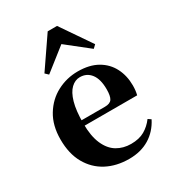

<svg xmlns="http://www.w3.org/2000/svg" viewBox="-202 -953 984 1085"><g transform="rotate(-30 289.5 -410.5)"><path d="M320 17Q237 17 173.5 -16.5Q110 -50 73.5 -114.5Q37 -179 37 -272Q37 -363 76 -427Q115 -491 178 -524Q241 -557 313 -557Q389 -557 440.5 -527.5Q492 -498 518 -447Q544 -396 544 -333Q544 -299 537 -272H101V-307H347Q381 -307 393 -325.5Q405 -344 405 -388Q405 -454 378.5 -488.5Q352 -523 307 -523Q276 -523 250 -498.5Q224 -474 209 -422Q194 -370 194 -286Q194 -204 217 -151.5Q240 -99 280 -75Q320 -51 371 -51Q424 -51 459.5 -71.5Q495 -92 521 -127L540 -114Q508 -51 452 -17Q396 17 320 17ZM456 -622 269 -770H353L165 -622L145 -641L280 -838H341L476 -641Z"/></g></svg>

Font: Noto Serif KR ExtraLight ExtraBold
Style: Regular
Weight: 800
Version: Version 2.003-H1;hotconv 1.1.1;makeotfexe 2.6.0